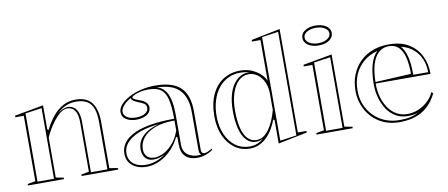

<svg xmlns="http://www.w3.org/2000/svg" viewBox="-67 -1013 3023 1296"><g transform="rotate(-10 1444.5 -365.0)"><path d="M656 -10V0H405V-10L458 -20V-359Q458 -412 440 -439Q422 -466 388 -466Q365 -466 341.5 -448.5Q318 -431 296.5 -403.5Q275 -376 258 -347Q241 -318 231 -294V-20L284 -10V0H37V-10L91 -20V-468H33V-479L231 -515V-351L239 -344Q264 -395 295.5 -433.5Q327 -472 366 -493.5Q405 -515 452 -515Q493 -515 521 -502.5Q549 -490 565.5 -466.5Q582 -443 590 -410.5Q598 -378 598 -339V-20ZM105 -14H218V-498L105 -482ZM471 -14H584V-339Q584 -394 571 -430Q558 -466 529 -483.5Q500 -501 452 -501Q415 -501 380.5 -485.5Q346 -470 315 -438Q337 -458 359.5 -467Q382 -476 402 -475Q437 -469 454 -440Q471 -411 471 -359Z M998 -515Q1058 -515 1101.5 -502Q1145 -489 1173 -462Q1201 -435 1214 -394Q1227 -353 1227 -298V-34Q1227 -22 1232.5 -15Q1238 -8 1248 -8Q1258 -8 1272.5 -14Q1287 -20 1302 -30V-20Q1289 -10 1271.5 -2Q1254 6 1234.5 10.5Q1215 15 1196 15Q1146 15 1116.5 -11.5Q1087 -38 1087 -98Q1087 -114 1087 -121.5Q1087 -129 1087 -133.5Q1087 -138 1087 -144L1079 -150Q1060 -111 1034.5 -80.5Q1009 -50 978 -28.5Q947 -7 914 4Q881 15 848 15Q811 15 781 2Q751 -11 733 -36Q715 -61 715 -97Q715 -181 810.5 -226.5Q906 -272 1087 -272Q1087 -357 1075 -406Q1063 -455 1033.5 -476Q1004 -497 949 -497Q916 -497 890 -490.5Q864 -484 849 -476Q834 -468 834 -461Q834 -456 845 -450Q856 -444 883 -434Q936 -415 936 -377Q936 -345 907 -327.5Q878 -310 836 -310Q795 -310 766.5 -327.5Q738 -345 738 -379Q738 -404 759 -428Q780 -452 816.5 -472Q853 -492 900 -503.5Q947 -515 998 -515ZM1087 -260Q1003 -260 949 -238Q895 -216 869 -181.5Q843 -147 843 -107Q843 -83 852 -67.5Q861 -52 876 -44.5Q891 -37 911 -37Q933 -37 957.5 -46Q982 -55 1006 -74Q1030 -93 1051.5 -122Q1073 -151 1087 -192ZM848 1Q884 1 919 -12Q954 -25 983 -46Q964 -36 943.5 -30.5Q923 -25 905 -25Q878 -25 861 -36Q844 -47 836 -66Q828 -85 828 -107Q828 -162 869 -200Q910 -238 978 -254Q861 -243 795 -201Q729 -159 729 -97Q729 -67 743.5 -45Q758 -23 785 -11Q812 1 848 1ZM1006 -502Q1028 -496 1044.5 -483.5Q1061 -471 1072 -452Q1087 -427 1094.5 -388.5Q1102 -350 1102 -298V-90Q1102 -60 1115 -41Q1128 -22 1148 -12.5Q1168 -3 1189 -1Q1198 -1 1207.5 -1Q1217 -1 1225 -3Q1218 -7 1215 -14.5Q1212 -22 1212 -37V-298Q1212 -359 1193 -402Q1174 -445 1137 -469Q1117 -482 1093.5 -488.5Q1070 -495 1047.5 -498Q1025 -501 1006 -502ZM836 -325Q875 -325 898 -339.5Q921 -354 921 -377Q921 -398 903.5 -408Q886 -418 866 -425Q855 -430 845 -435Q835 -440 831 -445Q822 -452 824 -461Q802 -450 786 -436Q770 -422 761 -407Q752 -392 752 -379Q752 -354 775 -339.5Q798 -325 836 -325Z M1558 15Q1498 15 1452.5 -18Q1407 -51 1382 -108.5Q1357 -166 1357 -238Q1357 -331 1387 -392.5Q1417 -454 1467.5 -484.5Q1518 -515 1578 -515Q1627 -515 1662.5 -499Q1698 -483 1721 -460.5Q1744 -438 1753 -415V-694H1695V-705L1893 -745V-36H1952V-25L1753 15V-144L1745 -152Q1735 -124 1718.5 -94.5Q1702 -65 1679 -40.5Q1656 -16 1625.5 -0.5Q1595 15 1558 15ZM1558 1Q1587 1 1612.5 -9.5Q1638 -20 1655 -38Q1642 -29 1630.5 -26Q1619 -23 1604 -23Q1568 -23 1541 -50.5Q1514 -78 1500 -130Q1486 -182 1486 -255Q1486 -323 1502 -374Q1518 -425 1547.5 -455Q1577 -485 1615 -492Q1623 -493 1629.5 -492Q1636 -491 1642 -491Q1615 -501 1578 -501Q1532 -501 1494 -482Q1456 -463 1429 -428.5Q1402 -394 1387 -345.5Q1372 -297 1372 -238Q1372 -168 1396 -113.5Q1420 -59 1461.5 -29Q1503 1 1558 1ZM1610 -34Q1636 -34 1657 -47.5Q1678 -61 1696 -85.5Q1714 -110 1728 -142.5Q1742 -175 1753 -214V-328Q1753 -359 1744 -387.5Q1735 -416 1719 -436.5Q1703 -457 1681 -469Q1659 -481 1634 -481Q1593 -481 1563 -451.5Q1533 -422 1517 -371Q1501 -320 1501 -255Q1501 -182 1514 -132.5Q1527 -83 1551.5 -58.5Q1576 -34 1610 -34ZM1767 -2 1880 -18V-728L1767 -712Z M2134 -590Q2105 -590 2082.5 -598.5Q2060 -607 2047 -622.5Q2034 -638 2034 -658Q2034 -679 2047 -694Q2060 -709 2082.5 -717.5Q2105 -726 2134 -726Q2164 -726 2186.5 -717.5Q2209 -709 2222 -694Q2235 -679 2235 -658Q2235 -638 2222 -622.5Q2209 -607 2186.5 -598.5Q2164 -590 2134 -590ZM2015 0V-10L2069 -20V-468H2010V-479L2209 -515V-20L2263 -10V0ZM2083 -14H2196V-498L2083 -482ZM2134 -605Q2159 -605 2178 -612Q2197 -619 2208 -631Q2219 -643 2219 -658Q2219 -674 2208 -685.5Q2197 -697 2178 -704Q2159 -711 2134 -711Q2110 -711 2090.5 -704Q2071 -697 2060 -685.5Q2049 -674 2049 -658Q2049 -643 2060 -631Q2071 -619 2090.5 -612Q2110 -605 2134 -605Z M2599 -515Q2682 -515 2736 -482Q2790 -449 2817 -394Q2844 -339 2844 -270H2465V-280L2714 -293Q2714 -360 2702 -407Q2690 -454 2664.5 -478.5Q2639 -503 2598 -503Q2558 -503 2528.5 -477Q2499 -451 2483.5 -398.5Q2468 -346 2468 -264Q2468 -219 2479.5 -177.5Q2491 -136 2513.5 -102.5Q2536 -69 2569 -49.5Q2602 -30 2646 -30Q2673 -30 2700 -38Q2727 -46 2751 -61Q2775 -76 2795 -97.5Q2815 -119 2828 -148L2839 -138Q2816 -91 2786.5 -61Q2757 -31 2723 -14.5Q2689 2 2654 8.5Q2619 15 2585 15Q2523 15 2475 -6Q2427 -27 2393.5 -63.5Q2360 -100 2342.5 -146.5Q2325 -193 2325 -243Q2325 -306 2345.5 -356Q2366 -406 2402.5 -441.5Q2439 -477 2489 -496Q2539 -515 2599 -515ZM2339 -243Q2339 -174 2371 -118.5Q2403 -63 2458.5 -31Q2514 1 2585 1Q2629 1 2660 -6Q2691 -13 2718 -29Q2704 -22 2685.5 -19Q2667 -16 2646 -16Q2598 -16 2562 -37Q2526 -58 2502.5 -94Q2479 -130 2466.5 -174Q2454 -218 2454 -264Q2454 -344 2470 -400Q2486 -456 2518 -485Q2464 -471 2423.5 -438Q2383 -405 2361 -356Q2339 -307 2339 -243ZM2728 -284H2830Q2830 -334 2812.5 -375Q2795 -416 2761.5 -444.5Q2728 -473 2679 -485Q2702 -459 2715 -412Q2728 -365 2728 -284Z"/></g></svg>

Font: Kalnia Glaze Thin Medium
Style: Regular
Weight: 500
Version: Version 1.110